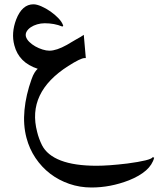

<svg xmlns="http://www.w3.org/2000/svg" viewBox="-20 -523 723 875"><path d="M682.6 195.8Q674.3 228 645.3 253.7Q616.2 279.3 567.4 298.8Q482.9 331.5 397 331.5Q343.8 331.5 295.7 314.9Q247.6 298.3 208.7 268.6Q169.9 238.8 141.8 197Q113.8 155.3 100.6 105Q85 45.9 91.6 -22.2Q98.1 -90.3 124 -162.6Q130.4 -180.7 137.5 -191.9Q144.5 -203.1 151.9 -209.5Q65.9 -237.3 45.4 -316.4Q30.3 -372.6 53.7 -434.1Q80.6 -503.4 132.3 -503.4Q147.5 -503.4 168.7 -494.1Q189.9 -484.9 210.4 -470.5Q231 -456.1 247.1 -439Q263.2 -421.9 268.1 -405.8Q267.6 -402.3 263.2 -402.3Q228 -417 183.6 -417Q166 -417 149.4 -412.1Q132.8 -407.2 120.4 -398.9Q107.9 -390.6 101.6 -379.6Q95.2 -368.7 98.1 -356.4Q101.6 -343.8 113.5 -332Q125.5 -320.3 141.1 -311.5Q156.7 -302.7 173.8 -297.4Q190.9 -292 205.1 -292Q237.3 -292 284.7 -318.4Q285.6 -318.8 290.8 -322Q295.9 -325.2 304.7 -330.3Q313.5 -335.4 325.2 -342.3Q336.9 -349.1 350.1 -356.4H349.6Q352.1 -357.4 356 -360.4Q359.9 -363.3 361.8 -364.3L371.1 -258.3H365.2Q347.7 -258.3 291 -222.2Q101.6 -101.6 149.4 78.6Q156.7 108.9 171.4 138.7Q194.8 184.6 257.1 208.5Q319.3 232.4 420.9 232.4Q445.8 232.4 480.7 230Q515.6 227.5 560.1 222.2Q612.3 215.3 642.3 208Q672.4 200.7 676.3 192.9Z"/></svg>

Font: XB Khoramshahr
Style: Oblique
Weight: 400
Italic angle: 12°
Designer: Behnam
Foundry: Irmug
Version: Version 8.005 2009